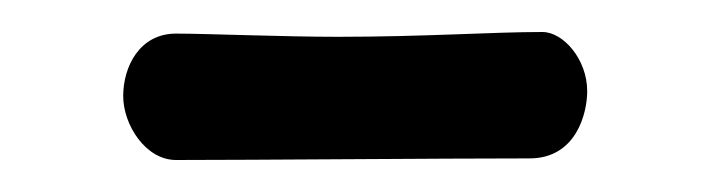

<svg xmlns="http://www.w3.org/2000/svg" viewBox="-20 -329 442 120"><path d="M319 -309C287 -309 246 -306 191 -306C157 -306 109 -308 90 -308C67 -308 57 -287 57 -269C57 -251 71 -229 90 -229C137 -229 258 -230 311 -230C340 -230 347 -258 347 -272C347 -292 332 -309 319 -309Z"/></svg>

Font: Life Savers
Style: ExtraBold
Weight: 800
Designer: Pablo Impallari, Rodrigo Fuenzalida, Brenda Gallo
Foundry: Pablo Impallari, Rodrigo Fuenzalida, Brenda Gallo
Version: Version 3.000